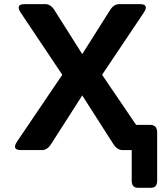

<svg xmlns="http://www.w3.org/2000/svg" viewBox="-20 -720 774 921"><path d="M81.1 0Q34.2 0 62.5 -42L278.8 -361.3L80.1 -658.2Q51.8 -700.2 98.6 -700.2H197.3Q223.1 -700.2 241.2 -671.4L374.5 -460.4L507.8 -671.4Q525.9 -700.2 551.8 -700.2H650.4Q697.3 -700.2 668.9 -658.2L469.7 -361.3L632.8 -121.1H699.7Q733.9 -121.1 733.9 -84.5V146.5Q733.9 180.7 704.6 180.7H641.1Q611.8 180.7 611.8 146.5V0H567.9Q542.5 0 523.9 -28.8L374.5 -262.2L225.1 -28.8Q206.5 0 181.2 0Z"/></svg>

Font: Istok Web
Style: Bold
Weight: 700
Designer: Andrey V. Panov
Foundry: Andrey V. Panov
Version: Version 1.0.2g